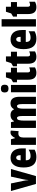

<svg xmlns="http://www.w3.org/2000/svg" viewBox="1692 -2508 826 4249"><g transform="rotate(-90 2104.5 -383.0)"><path d="M159 0H333L489 -553H321L262 -283C253 -242 247 -204 246 -170H242C240 -211 234 -246 226 -284L170 -553H2Z M737 -562C596 -562 523 -459 523 -274C523 -90 592 10 752 10C816 10 870 -2 918 -30V-162C867 -131 827 -119 776 -119C712 -119 682 -151 682 -225H946V-310C946 -472 869 -562 737 -562ZM741 -437C774 -437 796 -409 796 -339H682C682 -411 707 -437 741 -437Z M1295 -563C1240 -563 1198 -510 1179 -465H1171L1148 -553H1024V0H1186V-278C1186 -350 1213 -389 1277 -389C1298 -389 1314 -387 1327 -383L1340 -557C1320 -562 1308 -563 1295 -563Z M1940 -563C1881 -563 1841 -536 1816 -490H1805C1788 -532 1751 -563 1686 -563C1622 -563 1573 -536 1552 -485H1543L1525 -553H1398V0H1560V-248C1560 -369 1574 -419 1619 -419C1649 -419 1662 -381 1662 -307V0H1824V-264C1824 -371 1837 -419 1882 -419C1912 -419 1926 -381 1926 -307V0H2088V-360C2088 -497 2039 -563 1940 -563Z M2269 -776C2209 -776 2183 -748 2183 -691C2183 -635 2212 -607 2269 -607C2326 -607 2355 -635 2355 -691C2355 -747 2329 -776 2269 -776ZM2350 -553H2188V0H2350Z M2667 -130C2640 -130 2627 -148 2627 -184V-420H2731V-553H2627V-664H2517L2479 -548L2409 -506V-420H2465V-182C2465 -52 2509 10 2618 10C2663 10 2702 -1 2738 -21V-149C2711 -137 2687 -130 2667 -130Z M3021 -130C2994 -130 2981 -148 2981 -184V-420H3085V-553H2981V-664H2871L2833 -548L2763 -506V-420H2819V-182C2819 -52 2863 10 2972 10C3017 10 3056 -1 3092 -21V-149C3065 -137 3041 -130 3021 -130Z M3356 -562C3215 -562 3142 -459 3142 -274C3142 -90 3211 10 3371 10C3435 10 3489 -2 3537 -30V-162C3486 -131 3446 -119 3395 -119C3331 -119 3301 -151 3301 -225H3565V-310C3565 -472 3488 -562 3356 -562ZM3360 -437C3393 -437 3415 -409 3415 -339H3301C3301 -411 3326 -437 3360 -437Z M3804 0V-760H3642V0Z M4120 -130C4093 -130 4080 -148 4080 -184V-420H4184V-553H4080V-664H3970L3932 -548L3862 -506V-420H3918V-182C3918 -52 3962 10 4071 10C4116 10 4155 -1 4191 -21V-149C4164 -137 4140 -130 4120 -130Z"/></g></svg>

Font: Noto Sans Oriya ExtCond Blk
Style: Regular
Weight: 900
Width: 2
Designer: Amélie Bonet and Sol Matas
Foundry: Google LLC
Version: Version 2.006